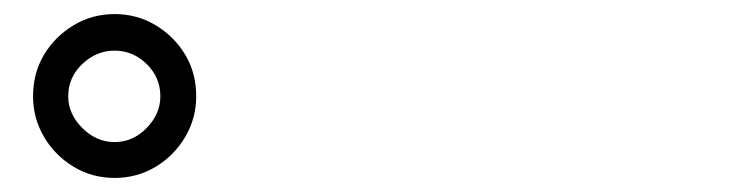

<svg xmlns="http://www.w3.org/2000/svg" viewBox="-20 -844 1040 273"><path d="M27 -707Q27 -740 42.5 -766Q58 -792 84.5 -808Q111 -824 143 -824Q175 -824 201.5 -808Q228 -792 243.5 -766Q259 -740 259 -707Q259 -676 243.5 -649.5Q228 -623 201.5 -607Q175 -591 143 -591Q111 -591 84.5 -607Q58 -623 42.5 -649.5Q27 -676 27 -707ZM77 -707Q77 -682 97 -662Q117 -642 143 -642Q169 -642 188.5 -662Q208 -682 208 -707Q208 -734 188.5 -753Q169 -772 143 -772Q117 -772 97 -753Q77 -734 77 -707Z"/></svg>

Font: Noto Sans SC Thin Medium
Style: Regular
Weight: 500
Version: Version 2.004-H2;hotconv 1.0.118;makeotfexe 2.5.65603